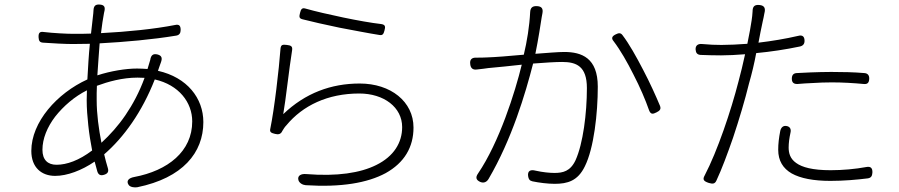

<svg xmlns="http://www.w3.org/2000/svg" viewBox="-20 -795 3960 846"><path d="M533 -288C501 -241 465 -201 427 -166C415 -227 406 -292 406 -354V-385L407 -417C456 -435 519 -453 586 -453L617 -452C594 -389 565 -335 533 -288ZM340 -646H300C275 -646 214 -649 173 -654C154 -657 149 -649 150 -630C151 -615 155 -608 170 -607C210 -604 270 -601 300 -601L376 -602C371 -554 368 -499 365 -445C231 -384 118 -257 118 -130C118 -57 163 -20 223 -20C276 -20 340 -44 397 -83C401 -68 405 -53 409 -39C414 -24 424 -20 439 -25C455 -30 460 -39 455 -55C449 -74 444 -94 439 -115C526 -190 606 -302 662 -445C768 -421 827 -344 827 -260C827 -128 720 -43 571 -15C549 -11 534 1 547 20C554 30 573 32 585 30C785 -11 876 -122 876 -257C876 -362 805 -454 676 -483L685 -509C686 -512 688 -516 689 -520C696 -539 693 -550 674 -555C654 -560 645 -551 642 -531C641 -528 640 -524 639 -521L630 -491C615 -492 600 -493 584 -493C534 -493 467 -482 409 -463C412 -512 416 -560 419 -604C532 -610 653 -621 756 -638C770 -640 776 -649 776 -663C776 -681 770 -689 752 -685C660 -667 542 -655 425 -649C429 -684 434 -714 438 -736C438 -738 439 -739 439 -741C445 -763 441 -774 418 -775C400 -776 393 -768 392 -750C392 -746 391 -741 391 -736L386 -691L381 -647ZM369 -243C373 -205 379 -168 386 -132C328 -88 274 -69 229 -69C190 -69 167 -91 167 -135C167 -184 188 -235 223 -281C260 -328 309 -370 363 -397L362 -353C362 -318 365 -280 369 -243Z M1492 -718C1430 -731 1369 -745 1327 -757C1311 -762 1306 -755 1302 -738C1298 -722 1297 -714 1313 -710C1352 -700 1413 -686 1476 -673C1540 -661 1606 -648 1651 -641C1666 -638 1670 -645 1674 -660C1679 -678 1678 -686 1660 -689C1616 -694 1554 -705 1492 -718ZM1638 -68C1568 -33 1466 -17 1329 -28C1308 -30 1289 -22 1295 -1C1299 12 1314 20 1327 21C1483 31 1599 11 1679 -32C1762 -78 1802 -147 1802 -233C1802 -347 1702 -427 1565 -427C1439 -427 1325 -385 1228 -292C1239 -353 1254 -493 1267 -573C1270 -591 1262 -595 1244 -597C1226 -599 1218 -599 1216 -581C1209 -488 1189 -315 1171 -228C1167 -212 1176 -209 1192 -205C1207 -201 1218 -204 1224 -218C1229 -226 1234 -235 1242 -243C1314 -330 1424 -383 1563 -383C1672 -383 1752 -322 1752 -235C1752 -166 1715 -106 1638 -68Z M2814 -487C2784 -545 2752 -602 2723 -640C2715 -651 2706 -650 2694 -644C2677 -636 2672 -627 2684 -613C2713 -575 2744 -521 2771 -467C2800 -411 2824 -355 2840 -309C2847 -291 2856 -291 2873 -300C2887 -307 2894 -314 2888 -329C2870 -372 2844 -430 2814 -487ZM2241 -506 2279 -510C2250 -390 2180 -168 2086 -30C2074 -13 2078 -1 2097 7C2112 13 2125 7 2133 -7C2235 -181 2295 -382 2329 -515C2380 -519 2428 -522 2457 -522C2520 -522 2566 -503 2566 -407C2566 -295 2549 -162 2516 -89C2493 -40 2460 -33 2423 -33C2402 -33 2371 -36 2340 -43C2317 -49 2304 -42 2307 -19C2309 -6 2313 1 2326 4C2355 10 2393 15 2424 15C2481 15 2526 2 2557 -62C2597 -142 2614 -296 2614 -413C2614 -540 2543 -566 2466 -566C2440 -566 2392 -562 2339 -558C2352 -621 2363 -694 2367 -720C2368 -725 2369 -731 2370 -736C2374 -757 2367 -767 2346 -768C2326 -769 2317 -761 2316 -741C2313 -680 2302 -612 2288 -554C2224 -548 2159 -543 2126 -542C2109 -541 2095 -541 2080 -541C2059 -542 2049 -533 2052 -512C2054 -493 2065 -486 2083 -489C2101 -491 2119 -493 2131 -495L2204 -502Z M3552 -476C3530 -475 3509 -474 3490 -473C3475 -472 3469 -463 3469 -448C3469 -431 3478 -424 3495 -425C3516 -427 3537 -428 3558 -429C3588 -431 3617 -432 3646 -432C3693 -432 3741 -429 3785 -425C3802 -423 3809 -430 3810 -447C3811 -462 3804 -472 3789 -473C3743 -477 3692 -478 3643 -478C3612 -478 3581 -477 3552 -476ZM3488 -77C3461 -96 3455 -121 3455 -145C3455 -165 3458 -187 3463 -210C3467 -226 3461 -238 3444 -240C3430 -242 3421 -232 3418 -218C3412 -187 3409 -162 3409 -135C3409 -87 3430 -53 3468 -31C3507 -9 3565 2 3639 2C3698 2 3755 -3 3803 -9C3818 -11 3823 -19 3824 -34C3825 -54 3817 -63 3797 -59C3748 -50 3693 -45 3640 -45C3560 -45 3514 -58 3488 -77ZM3210 -188C3237 -269 3263 -356 3280 -426C3293 -471 3304 -517 3312 -561C3376 -567 3442 -577 3504 -590C3518 -593 3525 -601 3525 -615C3525 -634 3516 -642 3497 -637C3441 -624 3381 -614 3322 -607L3331 -654L3341 -702C3343 -711 3346 -723 3348 -736C3354 -758 3349 -771 3326 -773C3304 -775 3296 -766 3296 -744C3295 -731 3294 -717 3292 -706C3289 -684 3282 -646 3273 -602C3231 -599 3193 -597 3159 -597C3133 -597 3105 -598 3074 -601C3056 -603 3044 -595 3045 -577C3046 -562 3052 -554 3067 -553C3096 -552 3124 -551 3157 -551C3189 -551 3224 -553 3263 -556C3254 -515 3244 -472 3234 -436C3201 -307 3141 -129 3085 -22C3074 -3 3082 4 3103 11C3120 16 3130 16 3137 0C3160 -49 3185 -116 3210 -188Z"/></svg>

Font: GenSenRounded2 TW L
Style: Regular
Weight: 300
Version: Version 2.100;PS 2.1;hotconv 16.6.51;makeotf.lib2.5.65220 DE